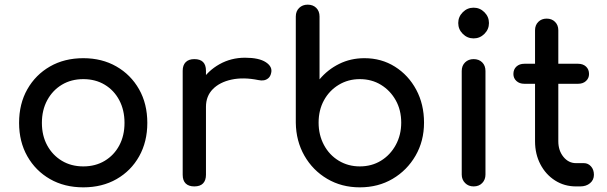

<svg xmlns="http://www.w3.org/2000/svg" viewBox="-20 -801 2607 825"><path d="M338 4Q257 4 195 -31.5Q133 -67 97.5 -129.5Q62 -192 62 -273Q62 -355 97.5 -417.5Q133 -480 195 -515.5Q257 -551 338 -551Q418 -551 480 -515.5Q542 -480 577.5 -417.5Q613 -355 613 -273Q613 -192 578 -129.5Q543 -67 481 -31.5Q419 4 338 4ZM338 -86Q390 -86 430 -110Q470 -134 492.5 -176Q515 -218 515 -273Q515 -328 492.5 -370.5Q470 -413 430 -437Q390 -461 338 -461Q286 -461 246 -437Q206 -413 183 -370.5Q160 -328 160 -273Q160 -218 183 -176Q206 -134 246 -110Q286 -86 338 -86Z M814 -342Q814 -402 843.5 -449.5Q873 -497 923 -525Q973 -553 1033 -553Q1093 -553 1122.5 -533.5Q1152 -514 1145 -487Q1142 -473 1133.5 -465.5Q1125 -458 1114 -456Q1103 -454 1090 -457Q1026 -470 975 -459Q924 -448 894.5 -418Q865 -388 865 -342ZM815 0Q791 0 778 -12.5Q765 -25 765 -50V-497Q765 -521 778 -534Q791 -547 815 -547Q840 -547 852.5 -534.5Q865 -522 865 -497V-50Q865 -26 852.5 -13Q840 0 815 0Z M1526 4Q1448 4 1386 -32.5Q1324 -69 1288 -132Q1252 -195 1251 -274V-730Q1251 -753 1265.5 -767Q1280 -781 1302 -781Q1325 -781 1339 -767Q1353 -753 1353 -730V-460Q1388 -502 1437.5 -526.5Q1487 -551 1546 -551Q1619 -551 1677 -514.5Q1735 -478 1768.5 -415.5Q1802 -353 1802 -274Q1802 -195 1765.5 -132Q1729 -69 1667 -32.5Q1605 4 1526 4ZM1526 -86Q1577 -86 1617 -110.5Q1657 -135 1680.5 -178Q1704 -221 1704 -274Q1704 -328 1680.5 -370Q1657 -412 1617 -436.5Q1577 -461 1526 -461Q1476 -461 1435.5 -436.5Q1395 -412 1372 -370Q1349 -328 1349 -274Q1349 -221 1372 -178Q1395 -135 1435.5 -110.5Q1476 -86 1526 -86Z M2015 0Q1993 0 1978.5 -14.5Q1964 -29 1964 -51V-496Q1964 -519 1978.5 -533Q1993 -547 2015 -547Q2038 -547 2052 -533Q2066 -519 2066 -496V-51Q2066 -29 2052 -14.5Q2038 0 2015 0ZM2015 -636Q1988 -636 1968.5 -655.5Q1949 -675 1949 -702Q1949 -729 1968.5 -748.5Q1988 -768 2015 -768Q2042 -768 2061.5 -748.5Q2081 -729 2081 -702Q2081 -675 2061.5 -655.5Q2042 -636 2015 -636Z M2455 0Q2405 0 2365 -25.5Q2325 -51 2302 -95Q2279 -139 2279 -194V-671Q2279 -693 2293 -707Q2307 -721 2329 -721Q2351 -721 2365 -707Q2379 -693 2379 -671V-194Q2379 -154 2401 -127Q2423 -100 2455 -100H2489Q2507 -100 2519.5 -86Q2532 -72 2532 -50Q2532 -28 2515.5 -14Q2499 0 2473 0ZM2233 -441Q2212 -441 2199 -453Q2186 -465 2186 -483Q2186 -503 2199 -515Q2212 -527 2233 -527H2464Q2485 -527 2498 -515Q2511 -503 2511 -483Q2511 -465 2498 -453Q2485 -441 2464 -441Z"/></svg>

Font: Comfortaa
Style: Bold
Weight: 700
Designer: Johan Aakerlund
Foundry: Johan Aakerlund
Version: Version 3.104; ttfautohint (v1.8.1.43-b0c9)